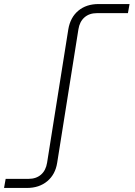

<svg xmlns="http://www.w3.org/2000/svg" viewBox="-46 -750 666 950"><path d="M-26 180 -18 135H95Q133 135 157 114Q181 93 187 55L292 -605Q302 -664 341.5 -697Q381 -730 442 -730H595L587 -685H434Q396 -685 372 -664Q348 -643 342 -605L237 55Q228 113 188 146.5Q148 180 87 180Z"/></svg>

Font: NKDuy Mono Thin
Style: Italic
Weight: 100
Italic angle: -9°
Monospace: yes
Designer: NKDuy
Foundry: NKDuy
Version: Version 2.251; ttfautohint (v1.8.4.7-5d5b)